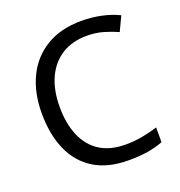

<svg xmlns="http://www.w3.org/2000/svg" viewBox="-132 -836 896 957"><g transform="rotate(-20 316.0 -357.0)"><path d="M403 -645Q327 -645 271.5 -610.5Q216 -576 186 -511.5Q156 -447 156 -357Q156 -269 183.5 -204Q211 -139 265.5 -104Q320 -69 402 -69Q449 -69 491 -77Q533 -85 573 -97V-19Q533 -4 490.5 3Q448 10 389 10Q280 10 207 -35Q134 -80 97.5 -163Q61 -246 61 -358Q61 -466 100.5 -548.5Q140 -631 217 -677.5Q294 -724 404 -724Q459 -724 510 -713Q561 -702 601 -682L565 -606Q532 -621 491.5 -633Q451 -645 403 -645Z"/></g></svg>

Font: Noto Sans Meetei Mayek
Style: Regular
Weight: 400
Designer: Monotype Design Team and Neelakash Kshetrimayum
Foundry: Monotype Imaging Inc.
Version: Version 2.002